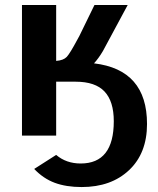

<svg xmlns="http://www.w3.org/2000/svg" viewBox="-20 -548 638 776"><path d="M359.9 -292Q574.2 -266.6 574.2 -46.9Q574.2 71.3 501.7 139.6Q429.2 208 310.1 208Q247.6 208 201.4 190.9Q155.3 173.8 118.2 134.8L207 78.1Q247.6 112.8 306.2 112.8Q439.9 112.8 439.9 -58.1Q439.9 -138.2 402.6 -178Q365.2 -217.8 286.1 -217.8H207V0H68.8V-527.8H207V-301.8Q236.8 -304.2 249.8 -318.1Q262.7 -332 292 -386.7Q297.9 -397 300.8 -402.8L361.8 -527.8H496.1L396 -341.8Q378.4 -312 359.9 -292Z"/></svg>

Font: Libra Sans Modern
Style: Bold
Weight: 700
Foundry: Stefan Peev, Context Ltd
Version: Version 1.000